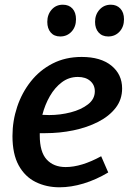

<svg xmlns="http://www.w3.org/2000/svg" viewBox="-20 -785 550 816"><path d="M233 11Q177 11 131.5 -11.5Q86 -34 59.5 -82Q33 -130 33 -207Q33 -271 53 -331Q73 -391 111 -439Q149 -487 203.5 -515Q258 -543 327 -543Q408 -543 453.5 -506Q499 -469 499 -409Q499 -362 471.5 -326.5Q444 -291 397 -267Q350 -243 292 -231Q234 -219 172 -219Q158 -219 149 -219Q149 -215 149 -209Q149 -139 178.5 -107Q208 -75 259 -75Q326 -75 410 -121L440 -52Q388 -21 335 -5Q282 11 233 11ZM311 -458Q273 -458 243 -435.5Q213 -413 192 -376.5Q171 -340 160 -297Q174 -296 189 -296Q236 -296 280.5 -307.5Q325 -319 354 -341.5Q383 -364 383 -397Q383 -424 363.5 -441Q344 -458 311 -458ZM236 -630Q210 -630 195.5 -647Q181 -664 181 -692Q181 -723 199.5 -744Q218 -765 247 -765Q273 -765 288 -748.5Q303 -732 303 -703Q303 -671 284 -650.5Q265 -630 236 -630ZM440 -630Q414 -630 399 -647Q384 -664 384 -692Q384 -723 403 -744Q422 -765 451 -765Q476 -765 491.5 -748.5Q507 -732 507 -703Q507 -671 488 -650.5Q469 -630 440 -630Z"/></svg>

Font: Bitter SemiBold
Style: Italic
Weight: 600
Italic angle: -9°
Designer: Sol Matas, and Bitter project Authors
Foundry: Sol Matas
Version: Version 2.001